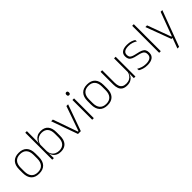

<svg xmlns="http://www.w3.org/2000/svg" viewBox="234 -1916 3340 3340"><g transform="rotate(-45 1903.5 -246.0)"><path d="M253 12Q155.5 12 105.2 -43Q55 -98 55 -201V-286.5Q55 -389.5 105.5 -444Q156 -498.5 253 -498.5Q350 -498.5 400.8 -444Q451.5 -389.5 451.5 -286.5V-201Q451.5 -98 400.8 -43Q350 12 253 12ZM253 -21.5Q330 -21.5 370.8 -67.2Q411.5 -113 411.5 -199.5V-288Q411.5 -374 371 -419.5Q330.5 -465 253 -465Q175.5 -465 135 -419.5Q94.5 -374 94.5 -288V-199.5Q94.5 -113 135 -67.2Q175.5 -21.5 253 -21.5Z M788.5 10Q740 10 702.5 -8.8Q665 -27.5 642.5 -61.5Q620 -95.5 617 -141H604L620 -177.5Q622.5 -126.5 644.8 -92.2Q667 -58 702.5 -41Q738 -24 781 -24Q854.5 -24 894 -68.2Q933.5 -112.5 933.5 -197.5V-289.5Q933.5 -374 894.2 -418.5Q855 -463 779.5 -463Q736.5 -463 702.8 -445.2Q669 -427.5 647.2 -396Q625.5 -364.5 618 -322.5L605.5 -354H617Q623 -393.5 644.5 -425.8Q666 -458 702.8 -477.2Q739.5 -496.5 790.5 -496.5Q879.5 -496.5 926.2 -442.8Q973 -389 973 -287.5V-199Q973 -97 925.8 -43.5Q878.5 10 788.5 10ZM582 0V-664H621.5V-497.5L619.5 -358.5L620 -347V-140L618.5 -126.5L621.5 0Z M1256 -29.5 1416.5 -486.5H1458.5L1285 0H1215L1041.5 -486.5H1083L1244 -29.5Z M1565 0V-486.5H1604.5V0ZM1585 -585.5Q1569.5 -585.5 1561.8 -594.5Q1554 -603.5 1554 -620.5V-624.5Q1554 -641 1561.8 -650Q1569.5 -659 1585 -659Q1600 -659 1607.8 -650Q1615.5 -641 1615.5 -624.5V-620.5Q1615.5 -603 1607.8 -594.2Q1600 -585.5 1585 -585.5Z M1935 12Q1837.5 12 1787.2 -43Q1737 -98 1737 -201V-286.5Q1737 -389.5 1787.5 -444Q1838 -498.5 1935 -498.5Q2032 -498.5 2082.8 -444Q2133.5 -389.5 2133.5 -286.5V-201Q2133.5 -98 2082.8 -43Q2032 12 1935 12ZM1935 -21.5Q2012 -21.5 2052.8 -67.2Q2093.5 -113 2093.5 -199.5V-288Q2093.5 -374 2053 -419.5Q2012.5 -465 1935 -465Q1857.5 -465 1817 -419.5Q1776.5 -374 1776.5 -288V-199.5Q1776.5 -113 1817 -67.2Q1857.5 -21.5 1935 -21.5Z M2296.5 -486.5V-178.5Q2296.5 -130.5 2309.5 -96Q2322.5 -61.5 2352 -42.8Q2381.5 -24 2431 -24Q2477 -24 2510.8 -42Q2544.5 -60 2565.2 -91.2Q2586 -122.5 2592.5 -162.5L2603.5 -130.5H2593.5Q2588 -93 2567 -60.8Q2546 -28.5 2509.2 -9.2Q2472.5 10 2420 10Q2361 10 2325 -12.2Q2289 -34.5 2273 -75.8Q2257 -117 2257 -175V-486.5ZM2628.5 -486.5V0H2589L2591.5 -123.5L2589 -125.5V-486.5Z M2919 10Q2860.5 10 2818 -4.2Q2775.5 -18.5 2748.5 -35L2743.5 -74.5Q2779.5 -53.5 2821.5 -39Q2863.5 -24.5 2918.5 -24.5Q2983 -24.5 3018.5 -48.5Q3054 -72.5 3054 -119V-127Q3054 -157 3042 -176.8Q3030 -196.5 2999 -210.5Q2968 -224.5 2910.5 -236Q2849 -248 2813.5 -264.5Q2778 -281 2763 -306.8Q2748 -332.5 2748 -371.5V-376Q2748 -434 2789 -465Q2830 -496 2912.5 -496Q2969 -496 3009.5 -482.2Q3050 -468.5 3075 -451L3079.5 -414Q3048 -435 3007.8 -448.8Q2967.5 -462.5 2914.5 -462.5Q2870.5 -462.5 2842.5 -452Q2814.5 -441.5 2801 -422.2Q2787.5 -403 2787.5 -376V-371.5Q2787.5 -340.5 2799.8 -321.2Q2812 -302 2842.8 -289.8Q2873.5 -277.5 2927 -266.5Q2990.5 -254.5 3026.8 -237.5Q3063 -220.5 3078 -194.2Q3093 -168 3093 -128.5V-118.5Q3093 -55.5 3047.8 -22.8Q3002.5 10 2919 10Z M3212 0V-664H3252V0Z M3589 -49 3568.5 -39.5 3735 -486.5H3776.5L3530.5 172H3489.5L3566 -34.5L3581.5 -19.5H3533.5L3359.5 -486.5H3401L3561.5 -49Z"/></g></svg>

Font: Anek Bangla ExtraLight
Style: Regular
Weight: 250
Designer: Sulekha Rajkumar (Bangla), Yesha Goshar (Latin)
Foundry: Ek Type
Version: Version 1.003